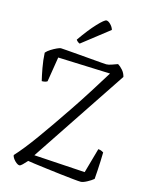

<svg xmlns="http://www.w3.org/2000/svg" viewBox="-136 -1028 868 1113"><g transform="rotate(15 298.0 -471.0)"><path d="M90 0Q83 0 72.5 -8Q62 -16 53.5 -27.5Q45 -39 44 -49Q92 -101 156 -190Q220 -279 298 -395Q340 -457 381 -522Q422 -587 461 -650L147 -662L123 -513Q119 -510 111 -507.5Q103 -505 90 -505Q83 -533 74.5 -579Q66 -625 64 -669Q74 -681 91.5 -692Q109 -703 125.5 -710.5Q142 -718 148 -718Q155 -718 184.5 -715.5Q214 -713 253 -710Q292 -707 330.5 -703.5Q369 -700 396 -698Q423 -696 426 -696Q439 -696 458.5 -703Q478 -710 492 -715Q506 -707 521 -690Q536 -673 541 -651L160 -79L467 -60L509 -209Q522 -208 530 -204Q538 -200 541 -198Q541 -175 539.5 -145.5Q538 -116 536.5 -87Q535 -58 533 -37Q519 -25 495.5 -12.5Q472 0 459 0Q446 0 412 -3.5Q378 -7 334.5 -12Q291 -17 248.5 -22.5Q206 -28 174.5 -32Q143 -36 134 -38Q120 -23 109 -11.5Q98 0 90 0ZM246 -772Q238 -775 232 -780.5Q226 -786 224 -790Q272 -859 311 -900.5Q350 -942 362 -942Q373 -942 387 -928Q401 -914 406 -897Z"/></g></svg>

Font: Texturina 72pt ExtraLight
Style: Regular
Weight: 200
Designer: Guillermo Torres Carreño
Foundry: Omnibus-Type
Version: Version 1.002; ttfautohint (v1.8.3)